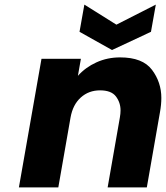

<svg xmlns="http://www.w3.org/2000/svg" viewBox="-20 -813 720 833"><path d="M635 -675 466 -596 325 -675 346 -793 485 -706 656 -793ZM501 -564Q599 -564 639.5 -510Q680 -456 680 -388Q680 -359 674 -326L617 0H447L500 -303Q503 -320 503 -334Q503 -368 483 -394.5Q463 -421 414 -421Q365 -421 330.5 -390Q296 -359 286 -303L233 0H62L160 -558H331L318 -484Q351 -521 398.5 -542.5Q446 -564 501 -564Z"/></svg>

Font: Fz Poppins
Style: Bold Italic
Weight: 700
Italic angle: -10°
Designer: Ninad Kale (Devanagari), Jonny Pinhorn (Latin)
Foundry: Indian Type Foundry
Version: Vit hóa bi Vntype.Com & FontZin.Com